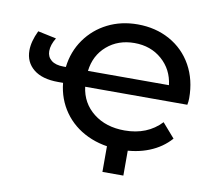

<svg xmlns="http://www.w3.org/2000/svg" viewBox="-70 -572 848 756"><g transform="rotate(10 354.5 -194.0)"><path d="M668.8 -214.4C670.7 -222.9 671.6 -231.8 671.6 -241C671.6 -290.1 661 -333.7 639.9 -371.7C618.7 -409.7 589.1 -439.3 551.1 -460.5C513.1 -481.6 470.1 -492.2 422.3 -492.2C378.1 -492.2 338.1 -483.2 302.2 -465.1C266.3 -447 236.9 -421.7 213.9 -389.2C190.9 -356.7 176.9 -319.5 172 -277.8H162.8C141.4 -277.8 125 -282.4 113.6 -291.6C102.3 -300.8 96.6 -313.1 96.6 -328.4C96.6 -345 102.4 -362.8 114.1 -381.8L40.5 -397.4C26.4 -368 19.3 -341.3 19.3 -317.4C19.3 -286.1 30.8 -261.1 53.8 -242.4C76.8 -223.7 109.5 -214.4 151.8 -214.4H172C176.3 -171.4 190.3 -133.2 213.9 -99.8C237.5 -66.4 268.8 -40.5 307.7 -22.1C346.7 -3.7 391 5.5 440.7 5.5C482.4 5.5 520.1 -1.2 553.8 -14.7C587.6 -28.2 615.8 -47.8 638.5 -73.6L588.8 -130.6C552 -91.4 503.2 -71.8 442.5 -71.8C392.8 -71.8 351.4 -84.8 318.3 -110.9C285.2 -136.9 265.9 -171.4 260.4 -214.4ZM312.3 -379C342.1 -404.8 378.7 -417.7 422.3 -417.7C465.8 -417.7 502.5 -404.6 532.2 -378.6C562 -352.5 579.3 -318.9 584.2 -277.8H260.4C265.3 -319.5 282.6 -353.3 312.3 -379ZM469.2 104V-19.3H385.5V104Z"/></g></svg>

Font: Montserrat Ace
Style: Regular
Weight: 500
Designer: Julieta Ulanovsky
Foundry: Julieta Ulanovsky
Version: Version 1